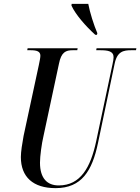

<svg xmlns="http://www.w3.org/2000/svg" viewBox="-20 -964 726 994"><path d="M473 -784H482L484 -792C466 -834 445 -900 437 -944H351L350 -935C371 -889 423 -829 473 -784ZM268 10C403 10 457 -80 487 -222L573 -632C586 -698 619 -704 660 -704H684L686 -714H480L478 -704H498C539 -704 568 -699 568 -668C568 -660 566 -646 562 -629L478 -233C449 -97 397 -4 284 -4C225 -4 187 -40 187 -122C187 -156 196 -221 205 -259L285 -633C297 -695 321 -704 357 -704H380L382 -714H123L121 -704H139C170 -704 189 -698 189 -676C189 -666 186 -651 181 -627L102 -260C95 -222 88 -178 88 -151C88 -48 151 10 268 10Z"/></svg>

Font: Noto Serif Display ExtraCondensed Medium
Style: Italic
Weight: 500
Width: 2
Italic angle: -12°
Designer: Monotype Design Team
Foundry: Monotype Imaging Inc.
Version: Version 2.009